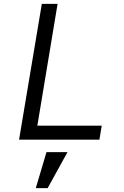

<svg xmlns="http://www.w3.org/2000/svg" viewBox="-20 -718 640 987"><path d="M78 0 195 -698H276L172 -72H503L491 0ZM219 64H327L225 249H164Z"/></svg>

Font: IBM Plex Mono
Style: Italic
Weight: 400
Italic angle: -9°
Monospace: yes
Designer: Mike Abbink, Paul van der Laan, Pieter van Rosmalen
Foundry: Bold Monday
Version: Version 2.3